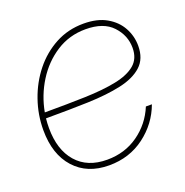

<svg xmlns="http://www.w3.org/2000/svg" viewBox="-102 -616 693 718"><g transform="rotate(-20 245.0 -257.5)"><path d="M214.8 7.8Q127.9 7.8 77.6 -47.9Q27.3 -103.5 27.3 -200.2Q27.3 -261.2 47.4 -318.8Q67.4 -376.5 104.2 -422.6Q141.1 -468.8 191.9 -496.1Q242.7 -523.4 304.2 -523.4Q358.9 -523.4 395.5 -502.4Q432.1 -481.4 450.4 -447.8Q468.8 -414.1 468.8 -375.5Q468.8 -324.2 437.7 -295.9Q406.7 -267.6 351.1 -255.4Q295.4 -243.2 220.2 -240.7Q145 -238.3 57.1 -238.3Q54.2 -238.3 51.8 -238.3Q49.8 -219.2 49.8 -200.2Q49.8 -113.8 93 -64.2Q136.2 -14.6 214.8 -14.6Q285.2 -14.6 338.9 -52.7Q392.6 -90.8 418 -152.3H441.9Q416.5 -83 356 -37.6Q295.4 7.8 214.8 7.8ZM55.2 -260.7Q144 -260.7 216.1 -262.9Q288.1 -265.1 339.6 -275.6Q391.1 -286.1 418.7 -309.6Q446.3 -333 446.3 -375.5Q446.3 -425.3 410.9 -463.1Q375.5 -501 304.2 -501Q239.3 -501 187.3 -467.5Q135.3 -434.1 101.1 -379.4Q66.9 -324.7 55.2 -260.7Z"/></g></svg>

Font: Inter Display Thin
Style: Italic
Weight: 100
Italic angle: -9.39999°
Designer: Rasmus Andersson
Foundry: rsms
Version: Version 4.000;git-a52131595